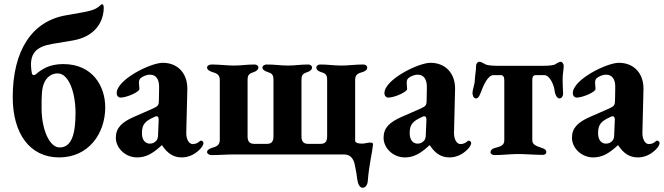

<svg xmlns="http://www.w3.org/2000/svg" viewBox="-20 -728 3129 905"><path d="M259 14C397 14 476 -98 476 -222C476 -320 418 -426 278 -426C212 -426 176 -401 149 -378C146 -375 142 -374 139 -374C134 -374 131 -378 130 -384C113 -478 152 -508 226 -521L322 -537C430 -555 469 -627 469 -693C469 -698 467 -708 462 -708C461 -708 459 -708 458 -707C436 -688 427 -679 354 -667L292 -656C132 -629 40 -492 40 -270C40 -99 120 14 259 14ZM261 -33C212 -33 176 -121 176 -217C176 -272 175 -315 192 -345C205 -369 227 -382 252 -382C304 -382 336 -292 336 -196C336 -97 318 -33 261 -33Z M626 14C666 14 698 -2 742 -43H744C770 -4 798 14 837 14C867 14 897 1 921 -23C933 -35 939 -46 939 -54C939 -60 933 -65 927 -65C925 -65 923 -64 921 -62C911 -53 901 -49 888 -49C870 -49 857 -73 858 -104L863 -306C865 -382 818 -432 747 -432C690 -432 530 -353 530 -289C530 -277 538 -268 548 -268C578 -268 637 -295 637 -308C637 -316 635 -329 635 -337C635 -345 636 -352 641 -358C650 -367 670 -376 687 -376C717 -376 731 -352 730 -315L729 -258C729 -232 726 -228 700 -216L611 -177C554 -152 526 -125 526 -79C526 -29 572 14 626 14ZM686 -51C669 -51 649 -63 649 -101C649 -144 667 -158 706 -176C711 -179 715 -180 718 -180C723 -180 728 -177 728 -164L725 -92C725 -80 722 -72 718 -66C709 -56 700 -51 686 -51Z M956 -410C956 -399 968 -393 979 -389C999 -383 1016 -378 1016 -351V-69C1016 -42 999 -37 979 -31C968 -27 956 -22 956 -11C956 -2 969 3 976 3C1016 3 1047 0 1080 0H1602C1630 0 1647 18 1653 52C1659 79 1662 101 1664 118C1667 138 1675 157 1689 157C1702 157 1713 145 1714 121C1719 53 1736 -18 1737 -38C1738 -40 1738 -47 1738 -49C1738 -55 1732 -56 1724 -56C1712 -56 1700 -51 1687 -51C1663 -51 1654 -57 1654 -65V-352C1654 -379 1671 -383 1691 -389C1702 -393 1711 -399 1711 -410C1711 -419 1701 -424 1693 -424C1653 -424 1623 -419 1588 -419C1553 -419 1528 -424 1489 -424C1481 -424 1471 -419 1471 -410C1471 -399 1480 -393 1491 -389C1511 -383 1522 -379 1522 -352V-84C1522 -59 1511 -50 1491 -50H1432C1413 -50 1401 -59 1401 -84V-352C1401 -379 1412 -382 1431 -389C1442 -393 1451 -400 1451 -410C1451 -418 1442 -424 1434 -424C1394 -424 1372 -419 1337 -419C1302 -419 1277 -424 1237 -424C1229 -424 1217 -419 1217 -410C1217 -399 1229 -393 1240 -389C1260 -383 1269 -378 1269 -351V-84C1269 -59 1258 -50 1239 -50H1178C1159 -50 1147 -59 1147 -84V-352C1147 -379 1159 -382 1178 -389C1189 -393 1198 -400 1198 -410C1198 -418 1189 -424 1181 -424C1141 -424 1119 -419 1084 -419C1049 -419 1016 -424 976 -424C968 -424 956 -419 956 -410Z M1888 14C1928 14 1960 -2 2004 -43H2006C2032 -4 2060 14 2099 14C2129 14 2159 1 2183 -23C2195 -35 2201 -46 2201 -54C2201 -60 2195 -65 2189 -65C2187 -65 2185 -64 2183 -62C2173 -53 2163 -49 2150 -49C2132 -49 2119 -73 2120 -104L2125 -306C2127 -382 2080 -432 2009 -432C1952 -432 1792 -353 1792 -289C1792 -277 1800 -268 1810 -268C1840 -268 1899 -295 1899 -308C1899 -316 1897 -329 1897 -337C1897 -345 1898 -352 1903 -358C1912 -367 1932 -376 1949 -376C1979 -376 1993 -352 1992 -315L1991 -258C1991 -232 1988 -228 1962 -216L1873 -177C1816 -152 1788 -125 1788 -79C1788 -29 1834 14 1888 14ZM1948 -51C1931 -51 1911 -63 1911 -101C1911 -144 1929 -158 1968 -176C1973 -179 1977 -180 1980 -180C1985 -180 1990 -177 1990 -164L1987 -92C1987 -80 1984 -72 1980 -66C1971 -56 1962 -51 1948 -51Z M2224 -264C2237 -264 2243 -285 2247 -294C2259 -327 2280 -374 2306 -374H2340C2356 -374 2357 -359 2357 -346V-67C2357 -45 2344 -38 2311 -30C2300 -27 2292 -20 2292 -10C2292 -2 2302 3 2310 3C2349 3 2387 -2 2422 -2C2457 -2 2501 2 2539 2C2547 2 2555 -2 2555 -11C2555 -22 2547 -26 2536 -30C2501 -41 2489 -49 2489 -68V-346C2489 -359 2489 -374 2506 -374H2545C2572 -374 2593 -325 2595 -294C2597 -285 2604 -264 2617 -264C2630 -264 2636 -281 2634 -291C2633 -308 2632 -338 2632 -358C2632 -379 2637 -400 2637 -417C2637 -429 2629 -437 2623 -437C2619 -437 2607 -432 2599 -426C2592 -420 2566 -418 2544 -418H2322C2299 -418 2275 -420 2266 -426C2256 -432 2245 -437 2239 -437C2232 -437 2224 -429 2224 -417C2224 -397 2219 -372 2218 -350C2218 -332 2207 -304 2207 -290C2207 -279 2212 -264 2224 -264Z M2776 14C2816 14 2848 -2 2892 -43H2894C2920 -4 2948 14 2987 14C3017 14 3047 1 3071 -23C3083 -35 3089 -46 3089 -54C3089 -60 3083 -65 3077 -65C3075 -65 3073 -64 3071 -62C3061 -53 3051 -49 3038 -49C3020 -49 3007 -73 3008 -104L3013 -306C3015 -382 2968 -432 2897 -432C2840 -432 2680 -353 2680 -289C2680 -277 2688 -268 2698 -268C2728 -268 2787 -295 2787 -308C2787 -316 2785 -329 2785 -337C2785 -345 2786 -352 2791 -358C2800 -367 2820 -376 2837 -376C2867 -376 2881 -352 2880 -315L2879 -258C2879 -232 2876 -228 2850 -216L2761 -177C2704 -152 2676 -125 2676 -79C2676 -29 2722 14 2776 14ZM2836 -51C2819 -51 2799 -63 2799 -101C2799 -144 2817 -158 2856 -176C2861 -179 2865 -180 2868 -180C2873 -180 2878 -177 2878 -164L2875 -92C2875 -80 2872 -72 2868 -66C2859 -56 2850 -51 2836 -51Z"/></svg>

Font: EB Garamond
Style: Bold
Weight: 700
Designer: Georg Duffner and Octavio Pardo
Foundry: Georg Duffner
Version: Version 1.000;PS 001.000;hotconv 1.0.88;makeotf.lib2.5.64775